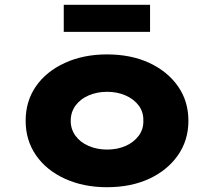

<svg xmlns="http://www.w3.org/2000/svg" viewBox="-20 -771 892 801"><path d="M426 10Q328 10 250.5 -25.5Q173 -61 130 -123.5Q87 -186 87 -267Q87 -349 130 -411Q173 -473 250.5 -508.5Q328 -544 426 -544Q527 -544 603 -508.5Q679 -473 722.5 -411Q766 -349 766 -267Q766 -186 722.5 -123.5Q679 -61 603 -25.5Q527 10 426 10ZM427 -147Q469 -147 503.5 -162Q538 -177 558.5 -204.5Q579 -232 578 -267Q579 -304 558.5 -331Q538 -358 503.5 -373Q469 -388 427 -388Q385 -388 350 -373Q315 -358 295 -330.5Q275 -303 275 -267Q275 -232 295 -204.5Q315 -177 350 -162Q385 -147 427 -147ZM246 -638V-751H606V-638Z"/></svg>

Font: Lexend Giga ExtraBold
Style: Regular
Weight: 800
Designer: Bonnie Shaver-Troup, Thomas Jockin
Foundry: Lexend
Version: Version 1.007